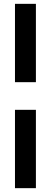

<svg xmlns="http://www.w3.org/2000/svg" viewBox="-20 -770 265 1000"><path d="M58 -750H167V-342H58ZM58 -198H167V210H58Z"/></svg>

Font: Cabin Condensed SemiBold
Style: Regular
Weight: 600
Width: 3
Designer: Pablo Impallari
Foundry: Pablo Impallari. http://www.impallari.com Igino Marini. http://www.ikern.com
Version: Version 2.001